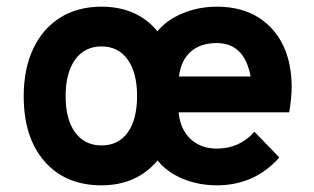

<svg xmlns="http://www.w3.org/2000/svg" viewBox="-20 -543 939 575"><path d="M284 12Q176 12 113.5 -59.5Q51 -131 51 -255Q51 -337 79.5 -397.2Q108 -457.5 160.2 -490.2Q212.5 -523 284 -523Q390.5 -523 451.5 -449.5Q479.5 -483.5 527.2 -503.2Q575 -523 629 -523Q733 -523 793.2 -458.2Q853.5 -393.5 853.5 -280.5Q853.5 -266 851.5 -246.8Q849.5 -227.5 846 -206.5H515Q519.5 -156.5 550.2 -127.2Q581 -98 629.5 -98Q697.5 -98 742 -148.5L816.5 -71.5Q743 12 629 12Q574.5 12 527 -7.8Q479.5 -27.5 452 -62.5Q389 12 284 12ZM516 -314H730.5Q712 -414 629 -414Q580.5 -414 551.2 -388.2Q522 -362.5 516 -314ZM284 -107.5Q334.5 -107.5 362.5 -146.2Q390.5 -185 390.5 -255.5Q390.5 -325.5 362.2 -364.8Q334 -404 284 -404Q233.5 -404 205 -364.5Q176.5 -325 176.5 -255Q176.5 -185.5 205 -146.5Q233.5 -107.5 284 -107.5Z"/></svg>

Font: Overpass
Style: Bold
Weight: 700
Designer: Delve Withrington, Dave Bailey, Thomas Jockin
Foundry: Delve Fonts LLC
Version: Version 4.000; ttfautohint (v1.8.3)